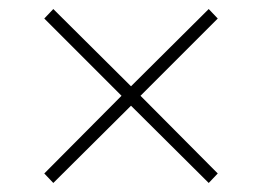

<svg xmlns="http://www.w3.org/2000/svg" viewBox="-20 -518 580 425"><path d="M270 -284 98 -113 78 -134 249 -306 78 -477 98 -498 270 -327 442 -498 462 -477 291 -306 462 -134 442 -113Z"/></svg>

Font: IBM Plex Sans Condensed ExtraLight
Style: Regular
Weight: 200
Width: 3
Designer: Mike Abbink, Paul van der Laan, Pieter van Rosmalen
Foundry: Bold Monday
Version: Version 1.3